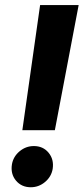

<svg xmlns="http://www.w3.org/2000/svg" viewBox="-20 -748 338 776"><path d="M70.3 -221.7 142.1 -727.5H297.9L201.7 -221.7ZM104.5 8.8Q66.9 8.8 44.4 -18.3Q22 -45.4 28.3 -84Q33.7 -115.2 59.1 -136.5Q84.5 -157.7 116.7 -157.7Q154.3 -157.7 176.5 -130.6Q198.7 -103.5 192.9 -65.4Q187.5 -33.7 162.1 -12.5Q136.7 8.8 104.5 8.8Z"/></svg>

Font: Inter 24pt
Style: Bold Italic
Weight: 700
Italic angle: -9.3988°
Version: Version 4.001;git-66647c0bb